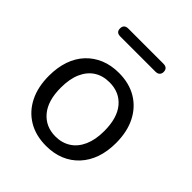

<svg xmlns="http://www.w3.org/2000/svg" viewBox="-190 -804 937 937"><g transform="rotate(45 278.0 -335.5)"><path d="M278 9Q207 9 155 -22Q103 -53 74.5 -109.5Q46 -166 46 -243Q46 -301 62 -347.5Q78 -394 109 -427Q140 -460 182.5 -477.5Q225 -495 278 -495Q349 -495 401 -464Q453 -433 481.5 -376.5Q510 -320 510 -243Q510 -185 494 -139Q478 -93 447 -59.5Q416 -26 373.5 -8.5Q331 9 278 9ZM278 -56Q323 -56 357 -78Q391 -100 409.5 -142Q428 -184 428 -243Q428 -334 387.5 -382Q347 -430 278 -430Q232 -430 198.5 -408.5Q165 -387 146.5 -345.5Q128 -304 128 -243Q128 -153 169 -104.5Q210 -56 278 -56ZM157 -625Q128 -625 128 -652Q128 -666 135.5 -673Q143 -680 157 -680H399Q429 -680 429 -652Q429 -640 421.5 -632.5Q414 -625 399 -625Z"/></g></svg>

Font: Nunito ExtraLight
Style: Regular
Weight: 400
Version: Version 3.602